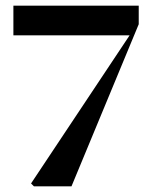

<svg xmlns="http://www.w3.org/2000/svg" viewBox="-20 -654 529 674"><path d="M99 0 89 -10 435 -530H27V-634H467V-569L231 0Z"/></svg>

Font: DeepMind Serif Display
Style: Regular
Weight: 400
Designer: Frank Grießhammer / Modifications: Colophon Foundry
Foundry: Colophon Foundry
Version: Version 5.003; ttfautohint (v1.8.2)